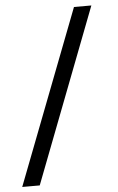

<svg xmlns="http://www.w3.org/2000/svg" viewBox="-55 -749 521 848"><g transform="rotate(-5 206.0 -325.0)"><path d="M86.4 61H8.8L305.7 -710.9H382.8Z"/></g></svg>

Font: Vazir UI
Style: Regular-UI
Weight: 400
Designer: Saber Rastikerdar
Foundry: Saber Rastikerdar
Version: Version 30.1.0